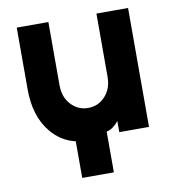

<svg xmlns="http://www.w3.org/2000/svg" viewBox="-76 -568 722 795"><g transform="rotate(-10 285.0 -170.0)"><path d="M47 -500V-240Q47 -184 61 -138.5Q75 -93 104 -58Q145 -8 206 6V160H339V-11Q355 -15 367.5 -24.5Q380 -34 390 -47V0H515V-500H382V-235Q382 -184 353 -153Q324 -121 281 -121Q238 -121 209 -153Q180 -184 180 -235V-500Z"/></g></svg>

Font: Unageo
Style: Bold
Weight: 700
Designer: Richard Sepsi
Foundry: Richard Sepsi
Version: Version 2.000